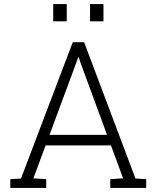

<svg xmlns="http://www.w3.org/2000/svg" viewBox="-20 -917 772 937"><path d="M30.3 0V-42.5L82.5 -45.9L335 -710.9H390.6L641.1 -45.9L693.4 -42.5V0H518.1V-42.5L580.6 -46.9L521.5 -207.5H202.6L143.1 -46.9L205.6 -42.5V0ZM221.7 -258.8H502.4L374 -607.9L364.3 -636.7H361.3L351.1 -607.9ZM419.4 -813V-897H484.9V-813ZM239.7 -813V-897H305.7V-813Z"/></svg>

Font: Roboto Slab Light
Style: Regular
Weight: 300
Designer: Google
Version: Version 2.000; ttfautohint (v1.8.1.43-b0c9)